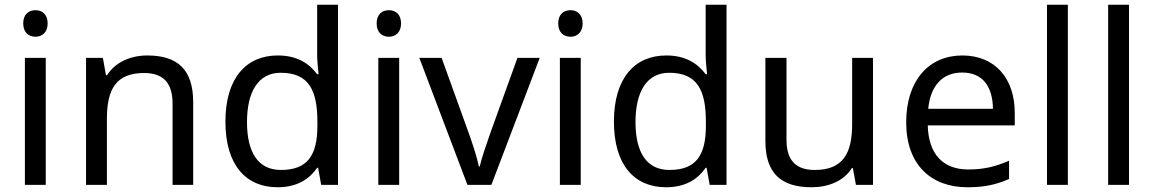

<svg xmlns="http://www.w3.org/2000/svg" viewBox="-20 -780 4868 810"><path d="M130 -737C101 -737 78 -720 78 -681C78 -643 101 -625 130 -625C157 -625 181 -643 181 -681C181 -720 157 -737 130 -737ZM173 -536H85V0H173Z M601 -546C533 -546 467 -519 432 -463H427L414 -536H343V0H431V-278C431 -403 469 -472 588 -472C670 -472 708 -429 708 -343V0H795V-349C795 -487 729 -546 601 -546Z M1151 10C1235 10 1286 -26 1318 -72H1322L1335 0H1406V-760H1318V-546C1318 -526 1322 -484 1324 -467H1318C1285 -511 1235 -546 1152 -546C1019 -546 931 -451 931 -267C931 -83 1018 10 1151 10ZM1165 -63C1069 -63 1022 -137 1022 -265C1022 -392 1069 -473 1164 -473C1283 -473 1319 -399 1319 -266V-250C1319 -125 1278 -63 1165 -63Z M1621 -737C1592 -737 1569 -720 1569 -681C1569 -643 1592 -625 1621 -625C1648 -625 1672 -643 1672 -681C1672 -720 1648 -737 1621 -737ZM1664 -536H1576V0H1664Z M1952 0H2053L2257 -536H2163L2049 -220C2034 -177 2011 -111 2004 -78H2000C1994 -111 1973 -176 1957 -220L1843 -536H1749Z M2387 -737C2358 -737 2335 -720 2335 -681C2335 -643 2358 -625 2387 -625C2414 -625 2438 -643 2438 -681C2438 -720 2414 -737 2387 -737ZM2430 -536H2342V0H2430Z M2790 10C2874 10 2925 -26 2957 -72H2961L2974 0H3045V-760H2957V-546C2957 -526 2961 -484 2963 -467H2957C2924 -511 2874 -546 2791 -546C2658 -546 2570 -451 2570 -267C2570 -83 2657 10 2790 10ZM2804 -63C2708 -63 2661 -137 2661 -265C2661 -392 2708 -473 2803 -473C2922 -473 2958 -399 2958 -266V-250C2958 -125 2917 -63 2804 -63Z M3663 -536H3575V-257C3575 -132 3536 -63 3417 -63C3336 -63 3298 -105 3298 -191V-536H3209V-185C3209 -49 3275 10 3404 10C3473 10 3539 -15 3574 -71H3578L3591 0H3663Z M4040 -546C3898 -546 3803 -440 3803 -264C3803 -85 3908 10 4061 10C4134 10 4182 -1 4237 -25V-102C4181 -78 4133 -65 4065 -65C3958 -65 3897 -130 3894 -251H4261V-304C4261 -450 4177 -546 4040 -546ZM4039 -474C4128 -474 4168 -412 4169 -321H3896C3905 -417 3955 -474 4039 -474Z M4485 0V-760H4397V0Z M4743 0V-760H4655V0Z"/></svg>

Font: Noto Sans Mahajani
Style: Regular
Weight: 400
Designer: Monotype Design Team
Foundry: Monotype Imaging Inc.
Version: Version 2.003